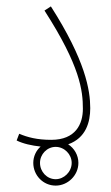

<svg xmlns="http://www.w3.org/2000/svg" viewBox="-20 -454 347 600"><path d="M32 -15C52 -5 79 1 107 4C93 16 84 35 84 55C84 94 115 126 154 126C192 126 225 94 225 55C225 31 212 9 193 -3C249 -23 262 -73 262 -116C262 -172 247 -265 139 -434L119 -421C231 -247 239 -170 239 -114C239 -67 217 -17 140 -17C96 -17 66 -25 40 -36ZM154 106C127 106 105 83 105 55C105 28 127 5 154 5C181 5 204 28 204 55C204 83 180 106 154 106Z"/></svg>

Font: Noto Sans Arabic UI XCn Th
Style: Regular
Weight: 100
Width: 2
Designer: Monotype Design Team, Nadine Chahine and Nizar Qandah
Foundry: Monotype Imaging Inc.
Version: Version 2.010